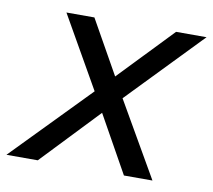

<svg xmlns="http://www.w3.org/2000/svg" viewBox="-104 -603 751 676"><g transform="rotate(10 271.0 -265.0)"><path d="M328 -267 482 0H380L266 -204L72 0H-40L227 -274L81 -530H181L289 -338L473 -530H582Z"/></g></svg>

Font: Montserrat Alternates Medium
Style: Italic
Weight: 500
Italic angle: -11.3°
Designer: Julieta Ulanovsky
Foundry: Julieta Ulanovsky
Version: Version 7.200